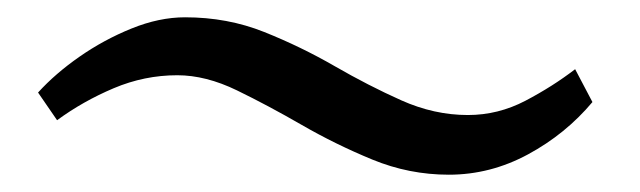

<svg xmlns="http://www.w3.org/2000/svg" viewBox="-20 -428 740 222"><path d="M665 -310Q634 -273 590.5 -249.5Q547 -226 499 -226Q453 -226 410.5 -243.5Q368 -261 329 -283.5Q290 -306 254 -323.5Q218 -341 185 -341Q147 -341 111.5 -326Q76 -311 46 -289L24 -321Q44 -343 72 -362.5Q100 -382 132 -395Q164 -408 194 -408Q243 -408 285.5 -391Q328 -374 367 -351.5Q406 -329 444 -312Q482 -295 521 -295Q556 -295 587.5 -311.5Q619 -328 645 -348Z"/></svg>

Font: Kaisei Tokumin
Style: Bold
Weight: 700
Designer: Font-Kai, 金井和夫
Foundry: KAZUO KANAI
Version: Version 5.003